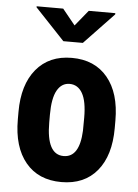

<svg xmlns="http://www.w3.org/2000/svg" viewBox="-54 -792 606 844"><g transform="rotate(5 249.0 -370.0)"><path d="M34.2 -281.2Q34.2 -401.4 90.8 -469.7Q147.5 -538.1 247.6 -538.1Q348.6 -538.1 405.3 -469.7Q461.9 -401.4 461.9 -280.3V-246.6Q461.9 -126 405.8 -58.1Q349.6 9.8 248.5 9.8Q147 9.8 90.6 -58.3Q34.2 -126.5 34.2 -247.6ZM172.9 -246.6Q172.9 -105 248.5 -105Q318.4 -105 323.7 -223.1L324.2 -281.2Q324.2 -353.5 304.2 -388.4Q284.2 -423.3 247.6 -423.3Q212.4 -423.3 192.6 -388.4Q172.9 -353.5 172.9 -281.2ZM246.6 -681.2 303.2 -750.5H420.4V-745.1L289.6 -607.9H203.6L73.2 -746.1V-750.5H190.4Z"/></g></svg>

Font: Roboto Condensed
Style: Bold
Weight: 700
Designer: Google
Version: Version 2.134; 2016